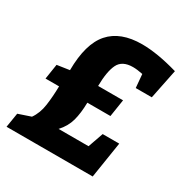

<svg xmlns="http://www.w3.org/2000/svg" viewBox="-165 -858 961 994"><g transform="rotate(30 315.0 -360.5)"><path d="M8 0 22 -86 96 -111Q123 -149 130.5 -202.5Q138 -256 139 -317H58L72 -407L146 -418Q147 -576 211 -648.5Q275 -721 403 -721Q494 -721 619 -685L583 -508H487L480 -588Q446 -595 421 -595Q357 -595 335.5 -551Q314 -507 313 -420H462L446 -317H308Q307 -254 294.5 -208.5Q282 -163 247 -125H426L458 -216H557L523 0Z"/></g></svg>

Font: Bitter ExtraBold
Style: Italic
Weight: 800
Italic angle: -9°
Designer: Sol Matas, and Bitter project Authors
Foundry: Sol Matas
Version: Version 2.001